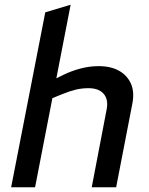

<svg xmlns="http://www.w3.org/2000/svg" viewBox="-20 -790 627 810"><path d="M27 0 171 -738 278 -770 211 -425 178 -440 249 -475Q282 -491 320 -501Q358 -511 396 -511Q448 -511 483 -491Q518 -471 533 -435.5Q548 -400 538 -351L470 0H367L430 -329Q438 -370 417.5 -394Q397 -418 353 -418Q326 -418 300.5 -412Q275 -406 243 -393L201 -376L128 0Z"/></svg>

Font: REM
Style: Italic
Weight: 400
Italic angle: -11°
Designer: Octavio Pardo
Foundry: Ashler Design
Version: Version 1.005;gftools[0.9.28]